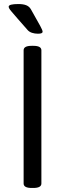

<svg xmlns="http://www.w3.org/2000/svg" viewBox="-20 -929 322 951"><path d="M145 -702Q185 -702 185 -680V-20Q185 2 145 2H137Q97 2 97 -20V-680Q97 -702 137 -702ZM71 -909Q95 -909 110 -903Q125 -897 133 -883Q167 -823 179 -801Q191 -779 191 -772Q191 -767 185.5 -764.5Q180 -762 168 -762Q152 -762 138.5 -766.5Q125 -771 117 -780Q85 -816 66.5 -837.5Q48 -859 38.5 -870Q29 -881 26 -886.5Q23 -892 23 -896Q23 -909 71 -909Z"/></svg>

Font: Asap VF Beta
Style: Regular
Weight: 400
Designer: Pablo Cosgaya
Foundry: Pablo Cosgaya
Version: Version 1.007